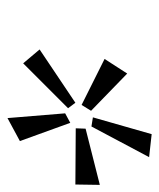

<svg xmlns="http://www.w3.org/2000/svg" viewBox="25 -794 435 526"><g transform="rotate(90 243.0 -530.5)"><path d="M326 -563 301 -567 347 -728 410 -721ZM267 -536 141 -599 181 -661 283 -562ZM485 -519 331 -520 332 -547 486 -586ZM153 -376 115 -421 261 -519 276 -499ZM303 -333 290 -491 316 -505 366 -367Z"/></g></svg>

Font: EauTestInfant
Style: Italic
Weight: 400
Italic angle: -12°
Designer: Christian Thalmann (Catharsis Fonts)
Version: Version 0.001;PS 000.001;hotconv 1.0.88;makeotf.lib2.5.64775